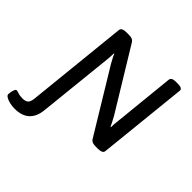

<svg xmlns="http://www.w3.org/2000/svg" viewBox="-309 -904 1318 1318"><g transform="rotate(45 350.0 -245.0)"><path d="M16 212Q-6 212 -29.5 207Q-53 202 -69 192.5Q-85 183 -85 172Q-85 165 -82.5 150.5Q-80 136 -75 124Q-70 112 -62 112Q-55 112 -38 118Q-21 124 3 124Q33 124 46.5 112.5Q60 101 64 67L141 -677Q144 -702 190 -702H211Q232 -702 244 -697Q256 -692 264 -679L534 -236Q547 -211 555.5 -195.5Q564 -180 570 -166L574 -167Q574 -181 575 -196.5Q576 -212 579 -235L624 -677Q626 -690 637 -696Q648 -702 673 -702H687Q734 -702 731 -677L663 -23Q661 2 614 2H593Q556 2 544 -17L266 -475Q255 -495 247 -510Q239 -525 234 -539L230 -538Q230 -508 226 -472L169 73Q155 212 16 212Z"/></g></svg>

Font: Asap Semi Expanded Semi Expanded Medium
Style: Italic
Weight: 500
Width: 6
Italic angle: -6°
Designer: Pablo Cosgaya
Foundry: Omnibus-Type
Version: Version 3.001; ttfautohint (v1.8.4.7-5d5b)